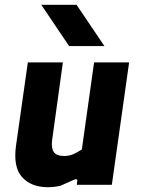

<svg xmlns="http://www.w3.org/2000/svg" viewBox="-20 -770 592 800"><path d="M179 10Q110 10 72 -32Q34 -74 47 -165L96 -510H242L197 -185Q193 -152 204.5 -136Q216 -120 248 -120Q260 -120 272 -123Q284 -126 296 -132.5Q308 -139 321 -147L372 -510H518L446 0H300L302 -16Q303 -22 298.5 -23Q294 -24 288 -21Q274 -15 260 -8.5Q246 -2 232 4Q219 7 206 8.5Q193 10 179 10ZM268 -578 152 -750H299L415 -578Z"/></svg>

Font: Finlandica
Style: Italic
Weight: 400
Italic angle: -8°
Designer: Niklas Ekholm, Juho Hiilivirta, Jaakko Suomalainen
Foundry: Helsinki Type Studio
Version: Version 1.064